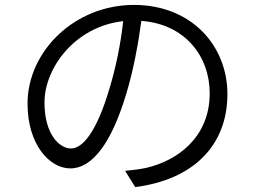

<svg xmlns="http://www.w3.org/2000/svg" viewBox="-20 -733 1040 781"><path d="M481 -647C471 -554 451 -457 425 -372C373 -196 316 -129 269 -129C222 -129 161 -186 161 -316C161 -457 285 -625 481 -647ZM555 -648C732 -635 833 -505 833 -353C833 -175 702 -79 574 -50C551 -45 520 -41 489 -38L530 28C765 -2 905 -140 905 -350C905 -549 757 -713 525 -713C284 -713 92 -525 92 -311C92 -146 181 -48 266 -48C355 -48 434 -150 495 -356C523 -449 542 -553 555 -648Z"/></svg>

Font: Noto Sans CJK SC DemiLight
Style: Regular
Weight: 350
Designer: Ryoko NISHIZUKA 西塚涼子 (kana, bopomofo & ideographs); Paul D. Hunt (Latin, Greek & Cyrillic); Sandoll Communications 산돌커뮤니
Foundry: Adobe
Version: Version 2.004;hotconv 1.0.118;makeotfexe 2.5.65603